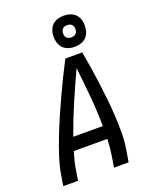

<svg xmlns="http://www.w3.org/2000/svg" viewBox="-176 -1085 953 1184"><g transform="rotate(-20 300.0 -493.5)"><path d="M29 0 41 -74Q51 -131 69.5 -187Q88 -243 109.5 -298.5Q131 -354 155 -409Q179 -464 204 -518.5Q229 -573 255.5 -627Q282 -681 310 -735H421Q431 -681 439.5 -627Q448 -573 455 -518.5Q462 -464 468 -409Q474 -354 477 -298.5Q480 -243 480 -186.5Q480 -130 470 -74L458 0H362L374 -74Q378 -100 380.5 -127Q383 -154 384 -181H164Q156 -154 149 -127.5Q142 -101 138 -74L126 0ZM385 -265Q384 -364 375 -461.5Q366 -559 355 -656Q310 -559 268 -461.5Q226 -364 191 -265ZM390 -783Q366 -783 343.5 -791.5Q321 -800 307.5 -818.5Q294 -837 290 -861Q286 -885 290 -910Q293 -927 301.5 -942.5Q310 -958 324.5 -968.5Q339 -979 356.5 -983Q374 -987 390 -987Q407 -987 422.5 -983.5Q438 -980 451 -972Q464 -964 473.5 -951.5Q483 -939 487.5 -924Q492 -909 492.5 -893Q493 -877 490 -860Q488 -843 479 -827.5Q470 -812 455.5 -801.5Q441 -791 424 -787Q407 -783 390 -783ZM390 -845Q397 -845 403.5 -846.5Q410 -848 416 -852Q422 -856 425.5 -862.5Q429 -869 430 -875Q432 -885 430.5 -894.5Q429 -904 423.5 -911.5Q418 -919 409 -922Q400 -925 390 -925Q384 -925 377 -923.5Q370 -922 364.5 -918Q359 -914 355.5 -907.5Q352 -901 351 -895Q349 -885 350.5 -875.5Q352 -866 357.5 -858.5Q363 -851 372 -848Q381 -845 390 -845Z"/></g></svg>

Font: Iosevka Curly Medium Extended
Style: Italic
Weight: 500
Width: 7
Italic angle: -9°
Monospace: yes
Designer: Belleve Invis
Foundry: Belleve Invis
Version: Version 11.1.0; ttfautohint (v1.8.3)